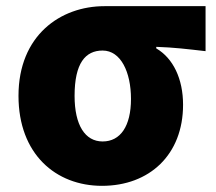

<svg xmlns="http://www.w3.org/2000/svg" viewBox="-20 -589 700 623"><path d="M311 14C465 14 574 -87 574 -249C574 -333 542 -400 487 -432V-437C546 -435 585 -430 647 -423V-569H319C176 -569 40 -474 40 -278C40 -89 161 14 311 14ZM313 -130C256 -130 222 -183 222 -278C222 -384 257 -425 313 -425C372 -425 405 -355 405 -268C405 -180 371 -130 313 -130Z"/></svg>

Font: Noto Sans TC Black
Style: Regular
Weight: 900
Designer: Ryoko NISHIZUKA 西塚涼子 (kana, bopomofo & ideographs); Paul D. Hunt (Latin, Greek & Cyrillic); Sandoll Communications 산돌커뮤니
Foundry: Adobe
Version: Version 2.004;hotconv 1.0.118;makeotfexe 2.5.65603